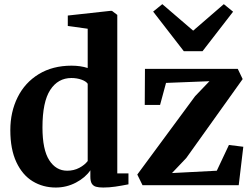

<svg xmlns="http://www.w3.org/2000/svg" viewBox="-20 -870 1184 902"><path d="M28.5 -258.5Q28.5 -344 62.8 -413Q97 -482 162.2 -521.8Q227.5 -561.5 316 -561.5Q358 -561.5 392 -550.5V-735L298.5 -748V-797L498.5 -819H506L531 -800V-55.5H583.5V-4Q550.5 2.5 521.5 6.8Q492.5 11 465 11Q443.5 11 430.8 7.2Q418 3.5 411.2 -7.5Q404.5 -18.5 404.5 -39.5V-70Q381 -35.5 336.8 -12.2Q292.5 11 242 11Q182 11 133.8 -18.2Q85.5 -47.5 57 -108Q28.5 -168.5 28.5 -258.5ZM392 -113.5V-476.5Q384.5 -488 362.8 -495.8Q341 -503.5 315.5 -503.5Q252.5 -503.5 216 -447.5Q179.5 -391.5 179.5 -271Q179.5 -167 211.2 -117.5Q243 -68 295.5 -68Q327 -68 352.5 -81.5Q378 -95 392 -113.5ZM896.5 -418 964 -488.5 760 -480.5 732 -377H660L661 -546.5H1097L1120 -498.5L855 -127.5L788 -57L998.5 -68L1055.5 -189L1123 -180.5L1101.5 0H649.5L625 -50ZM699.5 -815.5 742.5 -850.5 887.5 -726 1031.5 -850.5 1075 -815 931.5 -629.5H843.5Z"/></svg>

Font: Merriweather Text
Style: Bold
Weight: 700
Designer: Eben Sorkin
Foundry: Eben Sorkin
Version: Version 2.100